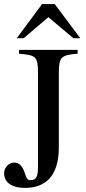

<svg xmlns="http://www.w3.org/2000/svg" viewBox="-26 -906 419 940"><path d="M367 -719 242 -886H180L56 -719H90L211 -822L333 -719ZM354 -662H67V-643C148 -636 160 -631 160 -550V-94C160 -44 154 -24 123 -24C103 -24 102 -43 92 -68C81 -96 66 -110 43 -110C16 -110 -6 -84 -6 -58C-6 -11 35 14 95 14C201 14 262 -48 262 -185V-549C262 -626 273 -637 354 -643Z"/></svg>

Font: XITS Math
Style: Regular
Weight: 400
Designer: MicroPress Inc., with final additions and corrections provided by Coen Hoffman, Elsevier (retired)
Version: Version 1.108